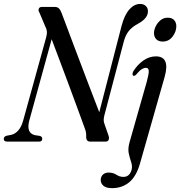

<svg xmlns="http://www.w3.org/2000/svg" viewBox="-38 -736 937 998"><path d="M114 -108.5Q97.5 -45 143 -33.5L169.5 -29.5Q182 -25.5 181.5 -14.5Q181.5 0 165.5 0H0Q-18.5 0 -18.5 -14Q-18 -26.5 -3.5 -30.5L20 -35Q41 -39.5 57.5 -58.5Q74 -77.5 83 -111.5L202 -542Q207 -560 205.5 -573.5Q204 -587 197.5 -598L167 -670.5Q160 -680.5 163.5 -690.2Q167 -700 180 -700H246.5Q260.5 -700 268.5 -692Q276.5 -684 283 -666.5Q313.5 -584.5 348.5 -492Q383.5 -399.5 417.2 -311Q451 -222.5 478 -152.5L593.5 -600Q608.5 -657.5 634 -686.5Q659.5 -715.5 690.5 -715.5Q708.5 -715.5 719.8 -705Q731 -694.5 731 -676.5Q730.5 -640 678.5 -612Q648 -596 630.5 -573.8Q613 -551.5 604 -514.5L503.5 -132.5Q501 -121 501 -111.2Q501 -101.5 506.5 -87.5L526.5 -30Q530.5 -17.5 526.5 -8.8Q522.5 0 511.5 0H430.5Q409 0 410 -27Q410.5 -41 408.2 -51Q406 -61 401 -73.5Q387 -112.5 367.2 -166.2Q347.5 -220 324.5 -281.8Q301.5 -343.5 277.5 -407.5Q253.5 -471.5 230.5 -532ZM807.5 -520Q786 -520 774.2 -532.2Q762.5 -544.5 762.5 -564Q762.5 -581.5 771.8 -600Q781 -618.5 796.8 -631.2Q812.5 -644 833.5 -644Q856 -644 867.2 -631.5Q878.5 -619 878.5 -600Q878.5 -571.5 859 -545.8Q839.5 -520 807.5 -520ZM818 -337 689.5 114.5Q670.5 181 633.5 211.5Q596.5 242 544 242Q514.5 242 500 229.8Q485.5 217.5 485.5 199.5Q485.5 183 496.5 172Q507.5 161 527 161Q549.5 161 566.8 172.2Q584 183.5 603.5 183.5Q636.5 183.5 646.5 144.5Q650.5 126 643.5 105.8Q636.5 85.5 631.2 60.8Q626 36 635.5 3L725 -311.5Q736 -352 735.2 -367.8Q734.5 -383.5 720 -383.5Q710 -383.5 698.2 -376Q686.5 -368.5 669.5 -348Q662.5 -340.5 656 -342Q651.5 -343 650.8 -349.5Q650 -356 655 -365.5Q676.5 -400 707.2 -421.5Q738 -443 772 -443Q847.5 -443 818 -337Z"/></svg>

Font: Fraunces 144pt Soft
Style: Italic
Weight: 400
Italic angle: -16°
Version: Version 1.000;[b76b70a41]